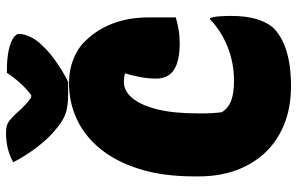

<svg xmlns="http://www.w3.org/2000/svg" viewBox="-195 -775 990 640"><g transform="rotate(-90 300.0 -455.0)"><path d="M333 20Q260 20 203.5 -3.5Q147 -27 109 -68.5Q71 -110 51.5 -165.5Q32 -221 32 -287V-301Q32 -408 57 -486.5Q82 -565 125 -617Q168 -669 224 -694.5Q280 -720 342 -720Q372 -720 397.5 -713.5Q423 -707 445 -695Q467 -683 483 -666Q509 -640 526.5 -607.5Q544 -575 553 -537Q562 -499 562 -454Q562 -431 562 -408.5Q562 -386 562 -364Q545 -359 523 -355Q501 -351 475 -351Q417 -351 387.5 -370Q358 -389 358 -430Q358 -453 362.5 -479Q367 -505 375 -532Q383 -559 393 -584L398 -525Q382 -532 371 -534.5Q360 -537 346 -537Q317 -537 293.5 -509.5Q270 -482 256 -427.5Q242 -373 242 -289V-278Q242 -259 243 -242.5Q244 -226 246 -210Q262 -187 287 -178.5Q312 -170 350 -170Q410 -170 463 -191Q516 -212 556 -250H560Q562 -244 563.5 -236Q565 -228 565.5 -219Q566 -210 566.5 -200.5Q567 -191 567 -181Q567 -128 555.5 -92Q544 -56 525 -37Q508 -20 481 -7Q454 6 417 13Q380 20 333 20ZM347 -723Q340 -723 333 -723Q326 -723 319.5 -723Q313 -723 306 -723Q271 -723 247 -729.5Q223 -736 195 -759Q178 -772 162.5 -788Q147 -804 132.5 -822.5Q118 -841 104.5 -862Q91 -883 79 -906Q103 -919 127 -924.5Q151 -930 178 -930Q203 -930 216.5 -919.5Q230 -909 241 -897Q254 -881 271.5 -865Q289 -849 322 -827L267 -846Q280 -846 298 -846Q316 -846 333 -846L278 -827Q319 -856 342 -881.5Q365 -907 377 -927H383Q425 -927 452.5 -921Q480 -915 493.5 -905.5Q507 -896 507 -887Q507 -875 501.5 -859.5Q496 -844 484 -827Q472 -812 457 -797.5Q442 -783 423.5 -769.5Q405 -756 385.5 -744Q366 -732 347 -723Z"/></g></svg>

Font: Recursive Casual Black
Style: Regular
Weight: 900
Version: Version 1.047